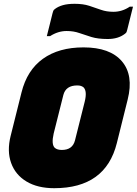

<svg xmlns="http://www.w3.org/2000/svg" viewBox="-20 -969 719 1009"><path d="M419 -720Q558 -720 620.5 -647Q683 -574 651 -446L594 -217Q535 20 265 20Q178 20 119.5 -15Q61 -50 38.5 -112.5Q16 -175 36 -255L93 -483Q122 -600 205.5 -660Q289 -720 419 -720ZM262 -267Q249 -210 268 -192Q281 -181 305 -181Q361 -181 374 -231L425 -434Q439 -490 419 -510Q413 -515 405 -517.5Q397 -520 386 -520Q326 -520 313 -470ZM576 -907Q622 -907 662 -934H679Q673 -909 664 -874Q655 -839 649 -814Q647 -805 645 -800.5Q643 -796 636 -791Q601 -764 546 -764Q495 -764 460.5 -774.5Q426 -785 396.5 -795.5Q367 -806 330 -806Q285 -806 243 -779H226Q233 -804 241 -838.5Q249 -873 256 -899Q258 -907 260 -912Q262 -917 269 -922Q286 -935 311 -942Q336 -949 372 -949Q417 -949 449 -938.5Q481 -928 510.5 -917.5Q540 -907 576 -907Z"/></svg>

Font: Recursive Sn Lnr St XBk
Style: Italic
Weight: 1000
Italic angle: -15°
Version: Version 1.079;hotconv 1.0.112;makeotfexe 2.5.65598; ttfautoh